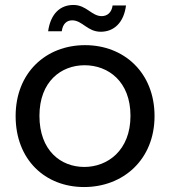

<svg xmlns="http://www.w3.org/2000/svg" viewBox="-20 -744 686 774"><path d="M319 10C477 10 603 -101 603 -276C603 -451 480 -562 323 -562C165 -562 43 -451 43 -276C43 -101 161 10 319 10ZM139 -277C139 -416 227 -481 321 -481C416 -481 506 -416 506 -277C506 -137 413 -71 320 -71C225 -71 139 -137 139 -277ZM174 -618H229C233 -648 249 -662 271 -662C312 -662 332 -616 386 -616C439 -616 479 -652 488 -722H434C430 -693 412 -679 390 -679C349 -679 329 -724 276 -724C223 -724 184 -689 174 -618Z"/></svg>

Font: Malmofest
Style: Regular
Weight: 400
Designer: Jonny Pinhorn (Poppins), Kolossal
Version: Version 1.004;Glyphs 3.1.2 (3151)